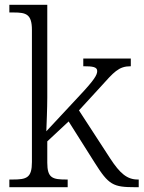

<svg xmlns="http://www.w3.org/2000/svg" viewBox="-20 -780 598 800"><path d="M19 0H262V-32H256C199 -32 177 -38 177 -102V-191L266 -274L374 -103C433 -9 451 0 544 0H558V-32H554C510 -32 480 -57 439 -120L309 -320L398 -417C455 -480 474 -504 525 -504V-536H327V-504C367 -504 385 -501 385 -484C385 -468 374 -448 310 -380L173 -233C174 -259 177 -331 177 -374V-760H19V-728H37C89 -728 113 -721 113 -655V-105C113 -39 91 -32 33 -32H19Z"/></svg>

Font: Noto Serif Tamil Light
Style: Italic
Weight: 300
Italic angle: -12°
Designer: Indian Type Foundry, Tom Grace, and the Monotype Design Team
Foundry: Monotype Imaging Inc.
Version: Version 2.003